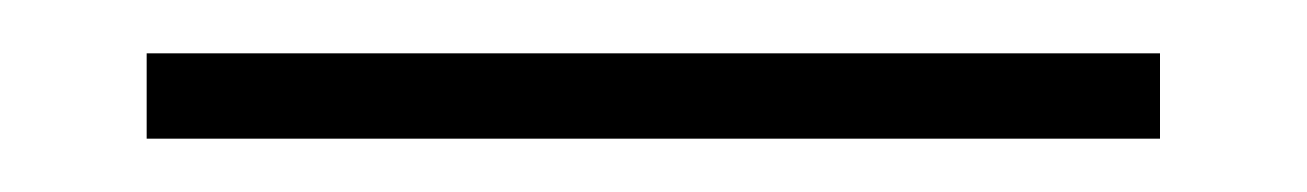

<svg xmlns="http://www.w3.org/2000/svg" viewBox="-20 63 490 72"><path d="M35 83H415V115H35Z"/></svg>

Font: League Mono Condensed Thin
Style: Regular
Weight: 100
Width: 1
Designer: Tyler Finck
Foundry: The League of Moveable Type / Tyler Finck
Version: Version 2.210